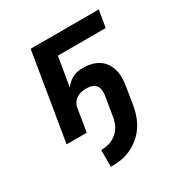

<svg xmlns="http://www.w3.org/2000/svg" viewBox="-171 -648 942 991"><g transform="rotate(-30 300.0 -152.5)"><path d="M205 215V115Q221 115 237 112Q253 109 268 102.5Q283 96 296.5 85Q310 74 319.5 60.5Q329 47 334.5 31.5Q340 16 343 0Q348 -30 353 -60.5Q358 -91 363 -122Q365 -137 363 -152.5Q361 -168 352 -179Q343 -190 328.5 -194.5Q314 -199 298 -199Q284 -199 269.5 -196.5Q255 -194 242 -186.5Q229 -179 220 -166.5Q211 -154 208 -140L185 0H65L151 -520H557L540 -419H255L226 -246Q236 -259 248.5 -270Q261 -281 275.5 -288Q290 -295 305.5 -297.5Q321 -300 337 -300Q361 -300 384.5 -294Q408 -288 427.5 -275.5Q447 -263 460 -243.5Q473 -224 479 -201.5Q485 -179 484.5 -154.5Q484 -130 480 -105L463 0Q458 30 447.5 58.5Q437 87 419.5 113Q402 139 377 159.5Q352 180 323.5 193Q295 206 265 210.5Q235 215 205 215Z"/></g></svg>

Font: Zed Sans Extended
Style: Bold Italic
Weight: 700
Width: 7
Italic angle: -9°
Designer: Belleve Invis
Foundry: Belleve Invis
Version: Version 1.0.0; ttfautohint (v1.8.4)